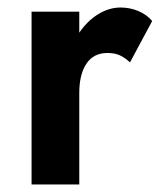

<svg xmlns="http://www.w3.org/2000/svg" viewBox="-20 -491 430 511"><path d="M326 -325Q313 -337 299.5 -343.5Q286 -350 266 -350Q229 -350 210 -321.5Q191 -293 191 -244V0H64V-460H191V-404Q212 -435 241 -453Q270 -471 301 -471Q326 -471 348.5 -461.5Q371 -452 385 -435Z"/></svg>

Font: Von Semi
Style: Regular
Weight: 600
Version: Version 4.000; ttfautohint (v1.8.4.7-5d5b)